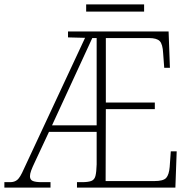

<svg xmlns="http://www.w3.org/2000/svg" viewBox="-23 -858 874 878"><path d="M-3 0V-25H24Q43 -25 56 -35.5Q69 -46 86 -85L366 -685L288 -687V-714H748L754 -548H728L723 -615Q721 -656 707.5 -670Q694 -684 658 -684H461V-389H685V-359H461L460 -30H683Q724 -30 737 -44.5Q750 -59 753 -95L758 -166H785L779 0H329V-25H352Q380 -25 394.5 -30.5Q409 -36 413.5 -53.5Q418 -71 419 -106V-255H201L136 -116Q125 -93 119.5 -78Q114 -63 114 -52Q114 -36 127 -30.5Q140 -25 167 -25H208V0ZM215 -285H419V-684H399ZM371 -805V-838H636V-805Z"/></svg>

Font: Noto Serif SemiCondensed ExtraLight
Style: Regular
Weight: 200
Width: 4
Designer: Monotype Design Team
Foundry: Monotype Imaging Inc.
Version: Version 2.014